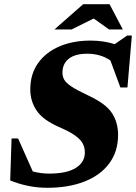

<svg xmlns="http://www.w3.org/2000/svg" viewBox="-20 -878 647 913"><path d="M541.5 -237Q541.5 -157.5 499.5 -101Q457.5 -44.5 381.8 -14.8Q306 15 205 15Q156.5 15 110.8 5.2Q65 -4.5 28.5 -20L35 -219.5H66L136 -62.5Q175 -52.5 213.5 -52.5Q297.5 -52.5 340.5 -79.5Q383.5 -106.5 383.5 -153Q383.5 -175.5 374 -194.5Q364.5 -213.5 338.2 -232.8Q312 -252 260.5 -274Q183.5 -308 153.8 -352.8Q124 -397.5 124 -453Q124 -525 160.5 -577Q197 -629 261.8 -657Q326.5 -685 411 -685Q471.5 -685 525.5 -668L584.5 -709H607L586 -462H552.5L505 -590.5Q458 -622.5 395.5 -622.5Q336.5 -622.5 306.8 -598.5Q277 -574.5 277 -532.5Q277 -515 285 -499.8Q293 -484.5 319.5 -466.8Q346 -449 400.5 -423.5Q482.5 -385.5 512 -340.8Q541.5 -296 541.5 -237ZM239 -738 375.5 -858H501L564 -738H498.5L425.5 -790L320.5 -738Z"/></svg>

Font: Newsreader 16pt ExtraBold
Style: Italic
Weight: 800
Italic angle: -17°
Designer: Hugues Gentile
Foundry: Production Type
Version: Version 1.003; ttfautohint (v1.8.3)